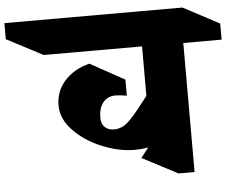

<svg xmlns="http://www.w3.org/2000/svg" viewBox="-219 -851 1148 928"><g transform="rotate(-5 354.5 -387.5)"><path d="M874 -615H688V11H610L438 -79L475 -127Q445 -121 408 -121Q333 -121 251.5 -154.5Q170 -188 115.5 -244.5Q61 -301 61 -367Q61 -435 106 -485.5Q151 -536 227 -555L394 -463V-385Q362 -391 339 -391Q301 -391 279 -364Q257 -337 257 -289Q257 -261 273.5 -244.5Q290 -228 318 -228Q355 -228 384.5 -254Q414 -280 459 -339L488 -376V-616H11L-165 -708V-786H699L874 -693Z"/></g></svg>

Font: Inknut Antiqua Black
Style: Regular
Weight: 900
Designer: Claus Eggers Sørensen
Foundry: Claus Eggers Sørensen
Version: Version 1.003; ttfautohint (v1.8.2) -l 8 -r 50 -G 200 -x 14 